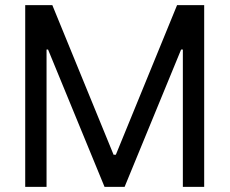

<svg xmlns="http://www.w3.org/2000/svg" viewBox="-20 -727 893 747"><path d="M183.6 -707 421.9 -125H430.7L668.9 -707H774.4V0H691.4V-534.2H684.6L464.8 0H386.7L167 -534.2H161.1V0H78.1V-707Z"/></svg>

Font: WEMIX Pretendard Variable
Style: Regular
Weight: 400
Designer: Base glyphs from Inter by Rasmus Andersson; Hangeul glyphs from Noto Sans CJK(Source Han Sans) by Jang Soo-young and Kan
Foundry: Kil Hyung-jin
Version: Version 1.000;Glyphs 3.2 (3208)